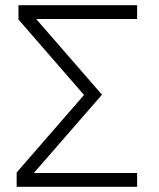

<svg xmlns="http://www.w3.org/2000/svg" viewBox="-20 -718 610 738"><path d="M507 0H44V-55L303 -353L51 -643V-698H507V-645H119L372 -354L110 -53H507Z"/></svg>

Font: IBM Plex Sans Light
Style: Regular
Weight: 300
Designer: Mike Abbink, Paul van der Laan, Pieter van Rosmalen
Foundry: Bold Monday
Version: Version 3.0